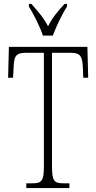

<svg xmlns="http://www.w3.org/2000/svg" viewBox="-20 -951 488 971"><path d="M197 -771H247C264 -816 294 -880 319 -918V-931H306C271 -892 246 -864 223 -818C199 -864 173 -892 139 -931H126V-918C150 -880 182 -816 197 -771ZM113 0H331V-24H302C254 -24 243 -35 243 -109V-684H337C388 -684 396 -665 399 -612L401 -558H426L422 -714H25L21 -558H46L49 -612C51 -665 59 -684 110 -684H202V-108C202 -35 190 -24 143 -24H113Z"/></svg>

Font: Noto Serif Armenian ExtraCondensed ExtraLight
Style: Regular
Weight: 200
Width: 2
Designer: Monotype Design Team
Foundry: Monotype Imaging Inc.
Version: Version 2.008